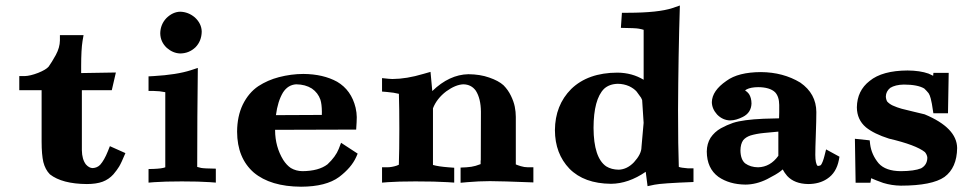

<svg xmlns="http://www.w3.org/2000/svg" viewBox="-20 -669 3567 705"><path d="M405.5 -402.8 278 -400.7V-424.8C278 -466.3 279.7 -497.4 283 -518.1L286.8 -540H200V-520.5C199.8 -503.2 194.8 -485.4 184.8 -466.9C174.8 -448.8 166 -434.6 158.5 -424.2C151.9 -416.6 139.1 -409.1 120.3 -401.5C100.7 -393.9 84 -390 70.3 -389.6H50.8V-337.9H132.8V-148.4C132.9 -116.7 135 -91.9 139.1 -74.1C143.8 -55.5 151.8 -40.4 163.3 -28.8C193.2 -5.5 238.5 6.4 299.1 6.8C322.4 6.7 341.6 3.8 356.8 -1.8C372 -7.5 385.2 -16.5 396.4 -28.9C405.1 -39.2 412.1 -48.7 417.4 -57.4C422.7 -66.1 430.4 -82.6 440.5 -106.8L383.5 -132.3L376.1 -113.7C367.3 -91.7 357.8 -75.1 347.8 -63.9C340.5 -56.4 331.4 -52.4 320.3 -51.8C311.4 -52 303.2 -56.5 295.5 -65.1C285.9 -77.7 280.9 -95.2 280.6 -117.4V-337.9H390.5Z M591 -602.5C576.4 -587.1 568.9 -568.6 568.4 -546.9C568.7 -525.9 576.7 -508 592.5 -493.2C607.7 -480 624.1 -473.2 641.6 -472.7C663.5 -472.9 682.2 -480.5 697.9 -495.5C712.6 -510.6 720.2 -529.7 720.7 -552.7C720.4 -572.5 711.9 -590 695.4 -605.1C679.6 -618.5 661.6 -625.5 641.6 -626C623.5 -625.6 606.6 -617.8 591 -602.5ZM544.9 -335C558.8 -334.9 572.7 -333.4 586.9 -330.5V-54.7C578.9 -51.5 564.7 -49.6 544.3 -48.8L525.4 -48.3V1.6L546.4 -0.1C571.3 -1.9 604.9 -2.9 647.5 -2.9C690 -2.9 724.7 -2 751.5 -0.1L772.5 1.5V-49.7C743.3 -50.1 725.4 -51 718.5 -52.4C712 -53.7 707.1 -55 704.1 -56.1C704.1 -180.3 704.9 -301.5 706.4 -419.6L680.5 -411.1C646.3 -400.1 600.8 -392.9 543.8 -389.6L525.4 -388.6V-335Z M993.2 -246.2C997.6 -280.2 1006.2 -307.8 1019 -329.2C1031.2 -348.2 1047.4 -358.2 1067.5 -359.4C1090 -359.2 1109.2 -354 1125.2 -343.9C1140.3 -333.4 1150.7 -319.7 1156.5 -302.9C1159.9 -292.1 1161.7 -277.5 1161.9 -258.8C1161.8 -255.3 1161.8 -251.3 1161.7 -247ZM1287.8 -193.2C1289.2 -212.9 1290 -228.2 1290 -239C1289.9 -249.7 1288.5 -261.2 1285.7 -273.6C1275.3 -316.6 1252.7 -348.4 1217.8 -368.9C1183.8 -387.6 1142.6 -397.1 1094.1 -397.5C1063.7 -397.4 1033.7 -393.4 1004.2 -385.7C976.9 -378.6 951.6 -367.6 928.5 -352.6C904.9 -336.7 885.8 -314.1 871.3 -284.7C857.7 -256.2 850.8 -223.1 850.6 -185.5C850.8 -120.9 871.3 -70.9 911.9 -35.4C952.7 -1.2 1010.6 16.2 1085.6 16.6C1146.6 16.4 1193.2 4.5 1225.3 -19.2C1255.3 -42 1276.1 -66.3 1287.7 -92L1293.3 -104.9L1232.4 -144.7L1223.8 -122.3C1216.2 -103.1 1202.4 -84.2 1182.5 -65.6C1161.3 -49.3 1130.7 -40.9 1090.5 -40.5C1074.8 -40.7 1060.6 -44.6 1047.9 -52.1C1037.7 -58.9 1028.4 -68.8 1020 -81.8C1000.4 -113.8 990.4 -150 990.1 -190.4V-192.3Z M1918.9 -54.7C1909.6 -54.8 1900.6 -56.2 1892 -58.9C1883.5 -61.5 1877.5 -63.7 1874 -65.3V-239.8C1874 -252.2 1872.7 -264.6 1870.2 -277.2C1867.7 -289.7 1863 -303.1 1856.1 -317.3C1849.3 -331.6 1840.2 -344.4 1828.9 -355.9C1816.6 -367.1 1799 -376.5 1776.2 -384.3C1754 -392.2 1728.7 -396.2 1700.2 -396.5H1699.9C1653.2 -395.6 1608.9 -375 1567.3 -334.7L1560.8 -405.1L1534 -397.5C1493.4 -385.3 1455.7 -379.1 1420.9 -378.9C1414.8 -378.9 1402.1 -380 1382.8 -382.2V-332.8L1400.6 -331.3C1418.1 -329.9 1432.8 -327.6 1444.7 -324.5C1445.8 -291.2 1446.3 -248.3 1446.3 -195.8C1446.3 -143.3 1445.7 -99.4 1444.5 -64.1C1442.2 -62.9 1439.4 -61.8 1436.1 -60.6C1424.6 -56.9 1413.4 -54.9 1402.3 -54.7H1382.8V1.6L1403.9 -0.1C1428.7 -1.9 1462.5 -2.9 1505.2 -2.9C1553.8 -2.9 1593.3 -2 1623.9 -0.1L1647.8 1.5V-53.1L1627.5 -54.6C1601.8 -56.6 1582.5 -59.5 1569.8 -63.3V-271.3C1579.1 -295.3 1595.4 -316 1618.7 -333.7C1641.5 -350.1 1662.4 -358.7 1681.3 -359.4C1700.8 -359.1 1716.1 -351.3 1727.1 -336C1739.3 -316.9 1745.6 -291.2 1745.9 -258.8C1745.9 -170 1745.7 -110.4 1745.4 -80.1H1744.8V-66.4C1741.8 -65.1 1735.6 -63 1726.3 -60.1C1716.9 -57.3 1705.6 -55.5 1692.4 -54.7L1671.2 -53.7V2.1L1695.8 -0.1C1723.8 -2.6 1751.5 -3.8 1779 -3.9C1806.3 -3.9 1859.4 -2.3 1938.5 0.8V-54.7Z M2077.4 -342.2C2038 -302.6 2018 -252.3 2017.6 -191.1C2017.8 -133.6 2035.6 -86.4 2070.9 -49.6C2106.9 -13.1 2157.7 5.3 2223.4 5.9C2266.1 5.6 2308.7 -9.1 2351 -38.2L2357.8 14.6L2383.2 9.2C2400.4 5.6 2448.1 2.3 2526.4 -0.7V-50.8H2506.8C2489.3 -52.2 2477.8 -54 2472.5 -56.2C2470.7 -104.6 2469.7 -174.1 2469.7 -264.4C2470.4 -400.1 2472.6 -528.2 2476.4 -648.8L2449.7 -639.6C2415.1 -628 2360.2 -622.2 2285.1 -622.1H2263.6L2259.8 -566.7C2295.4 -566.3 2317.4 -565.3 2325.8 -563.7C2333.8 -562.2 2339.7 -560.8 2343.4 -559.5V-376.1C2315.3 -393.2 2283.3 -401.9 2247.4 -402.3C2175 -402.1 2118.4 -382 2077.4 -342.2ZM2307.8 -73.2C2291.1 -55.8 2272.5 -46.7 2252 -45.9C2234.1 -46.1 2218.7 -50.2 2205.8 -58.2C2175.2 -79.4 2159.8 -126.4 2159.4 -199.2C2159.6 -269.2 2172.4 -317.1 2198 -342.9C2210.7 -354.6 2227.5 -360.8 2248.5 -361.3C2263.2 -361.2 2277.1 -358.2 2290.2 -352.5C2302 -346.8 2311.1 -340.2 2317.5 -332.9C2323.9 -324.6 2329.4 -317 2334 -310.1L2337.9 -301.5L2343.3 -218L2335.4 -128.7V-127.9C2335.1 -111.3 2325.9 -93 2307.8 -73.2Z M3007.3 -96.5C3003.4 -81.1 2999.2 -70.1 2994.7 -63.6C2992.9 -61.5 2989.4 -60.2 2984.1 -59.7L2983.7 -59.7C2982.8 -59.7 2982.3 -59.8 2982.1 -60C2976.6 -65.2 2973.8 -78.7 2973.7 -100.6C2973.7 -115.8 2974.3 -140.8 2975.6 -175.5C2976.9 -210 2977.5 -237.5 2977.5 -257.8C2977.2 -302.6 2957.6 -338.7 2918.5 -365.8C2876.7 -391.1 2828.5 -403.9 2774.2 -404.3C2718.5 -404.1 2676.2 -393.4 2647.4 -372.1C2612.4 -348.1 2594.5 -322.1 2593.8 -294.1C2594 -277.7 2600.5 -262.5 2613.1 -248.5C2626.6 -234.6 2642.6 -227.3 2661.1 -226.8C2675.7 -227 2691.2 -231.3 2707.8 -239.8C2728.1 -250.1 2738.6 -266.5 2739.4 -288.8C2739.3 -302.8 2736.2 -314.5 2730.1 -324C2726.5 -328.8 2721.8 -333.3 2715.8 -337.2C2717.2 -338.2 2719.2 -339.4 2721.7 -340.9C2731.5 -346.1 2745.5 -348.8 2763.8 -349C2792.3 -348.8 2813.1 -342.6 2826 -330.3C2836 -319.6 2841 -304.1 2841.2 -283.8C2841.4 -263.6 2841.2 -247.1 2840.6 -234.5C2818.3 -234.1 2799.5 -233.6 2784 -233C2733.8 -230.8 2696.3 -225.8 2671.6 -217.8C2656.6 -212.7 2641.8 -206.1 2627.1 -198.1C2611.4 -189.2 2598.7 -177.5 2589 -163C2580.1 -148.6 2575.5 -131.8 2575.2 -112.6C2575.5 -71.3 2589.7 -40.4 2617.9 -19.7C2644.7 -1.1 2677.9 8.4 2717.4 8.8C2743.7 8.6 2770.1 2 2796.6 -11.1C2819.6 -22.8 2836.2 -32.6 2846.4 -40.5C2848.5 -42.2 2851 -44.3 2854 -46.9C2858.3 -38.7 2863.8 -30.7 2870.5 -22.9C2888.3 -3.7 2913.9 6.2 2947.3 6.8C2974.9 6.7 2998.1 0.3 3016.9 -12.3C3039.7 -27 3054.2 -50.2 3060.3 -81.8L3062.4 -93.6L3013.3 -120.4ZM2838 -97C2818.5 -69.7 2793.8 -55.6 2763.8 -54.7C2745 -54.9 2729.2 -59.7 2716.3 -69C2705.1 -78.2 2699.2 -94 2698.8 -116.2C2699 -132.4 2702.4 -145.1 2708.9 -154.2C2715.1 -161.8 2724.1 -167.5 2735.6 -171.5C2750 -175.8 2766.3 -178.9 2784.4 -180.7C2802.6 -182.6 2820.4 -184.2 2838 -185.7Z M3178.8 -14.6C3190.3 -9.5 3205.1 -3.7 3223.1 2.7C3244.1 9.1 3265.7 12.4 3287.8 12.7C3364.3 12.6 3417.7 1.9 3447.9 -19.2C3478.4 -41.6 3493.9 -77.1 3494.5 -125.6C3493.8 -175.1 3454.1 -216.3 3375.1 -249.2C3366.1 -251.6 3352.3 -254.9 3333.9 -259.1C3316 -263.2 3301.6 -266.7 3290.7 -269.7C3279.8 -272.7 3268.7 -276.7 3257.6 -281.7C3249.5 -285.6 3242.9 -290.4 3237.6 -296.2C3234.7 -301.4 3233 -307.6 3232.7 -314.8C3233 -327.2 3238.3 -337.7 3248.9 -346.4C3261.2 -354 3277.8 -358.1 3298.8 -358.5C3332.9 -358.4 3357.8 -353.5 3373.7 -344C3379.8 -338.2 3385.1 -332.5 3389.6 -326.9C3392.5 -322.8 3395.1 -316.4 3397.4 -307.7C3399.6 -299.1 3401.1 -292.4 3401.8 -287.6C3402.6 -282.9 3404.4 -271.4 3407.2 -253.2H3460.9L3463.5 -401.4H3407.4L3406.4 -390.8C3401.9 -393.2 3396.2 -395.8 3389.3 -398.8C3368.7 -406.1 3343.1 -409.9 3312.5 -410.2C3250.6 -409.9 3204.1 -397.2 3173.3 -371.9C3142.5 -348.1 3126.9 -315.7 3126.3 -274.8C3126.6 -244.7 3137.6 -220.3 3159.5 -201.6C3179.3 -185.5 3207.6 -171.6 3244.3 -160C3310.7 -144.4 3354.6 -127.9 3376.3 -110.4C3381.6 -103.9 3384.5 -97.1 3385.1 -90C3384.8 -72.3 3377.2 -59.3 3362.1 -50.9C3345.4 -44.2 3320.6 -40.7 3287.8 -40.5C3250.4 -40.7 3223.2 -50.4 3206.3 -69.3C3188.7 -90.4 3178.3 -113.8 3175 -139.6L3173.4 -153.7L3119.1 -159.4L3121.7 2H3176Z"/></svg>

Font: Bentham
Style: Bold
Weight: 700
Version: Version 002.001